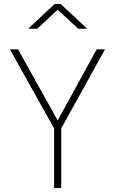

<svg xmlns="http://www.w3.org/2000/svg" viewBox="-20 -949 580 969"><path d="M289 -301V0H253V-301L30 -700H71L271 -341L468 -700H510ZM122 -804 256 -929H286L420 -804H375L271 -900L168 -804Z"/></svg>

Font: TitilliumMaps29L
Style: 1 wt
Weight: 100
Designer: Campivisivi
Foundry: Accademia di Belle Arti di Urbino and students of MA course of Visual design
Version: Version 001.001